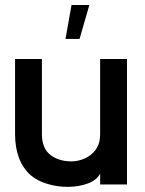

<svg xmlns="http://www.w3.org/2000/svg" viewBox="-20 -735 576 765"><path d="M486 0H379V-43Q365 -17 330 -4Q295 9 252.5 9.5Q210 10 169.5 -2Q129 -14 102 -37Q40 -93 40 -201V-500H147V-201Q147 -144 180.5 -118Q214 -92 265 -92Q291 -92 317.5 -103.5Q344 -115 361.5 -139Q379 -163 379 -201V-500H486ZM241 -580H297L336 -715H265Z"/></svg>

Font: Kulim Park SemiBold
Style: Regular
Weight: 600
Designer: Noponies / Dale Sattler
Foundry: Noponies
Version: Version 1.000; ttfautohint (v1.8.3)